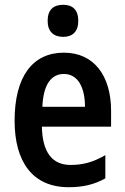

<svg xmlns="http://www.w3.org/2000/svg" viewBox="-20 -772 521 802"><path d="M244 -752C203 -752 179 -731 179 -685C179 -640 204 -618 244 -618C283 -618 307 -640 307 -685C307 -730 284 -752 244 -752ZM247 -552C116 -552 41 -452 41 -268C41 -96 116 10 267 10C326 10 374 -1 420 -27V-124C370 -95 327 -83 275 -83C198 -83 157 -136 155 -243H444V-309C444 -455 373 -552 247 -552ZM247 -463C306 -463 335 -406 335 -326H157C161 -421 195 -463 247 -463Z"/></svg>

Font: Noto Sans Telugu Condensed SemiBold
Style: Regular
Weight: 600
Width: 3
Designer: Jelle Bosma - Monotype Design Team
Foundry: Monotype Imaging Inc.
Version: Version 2.005